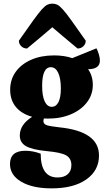

<svg xmlns="http://www.w3.org/2000/svg" viewBox="-20 -767 580 1057"><path d="M242 -114Q231 -114 222 -115Q219 -108 219 -101Q219 -85 235.5 -78.5Q252 -72 307 -66Q525 -44 525 89Q525 172 455 221Q385 270 264 270Q159 270 97 233.5Q35 197 35 136Q35 63 120 63Q161 63 204 79Q204 210 297 210Q333 210 353 192Q373 174 373 142Q373 105 344.5 88.5Q316 72 238 65Q157 57 123 37.5Q89 18 89 -21Q89 -81 157 -124Q99 -140 67.5 -178Q36 -216 36 -273Q36 -329 66.5 -371.5Q97 -414 151.5 -438Q206 -462 278 -462Q334 -462 378 -447L511 -501Q519 -486 524.5 -467Q530 -448 530 -434Q530 -386 465 -386Q491 -349 491 -300Q491 -246 459 -204Q427 -162 371 -138Q315 -114 242 -114ZM265 -179Q289 -179 302 -205Q315 -231 315 -280Q315 -335 300.5 -366Q286 -397 260 -397Q212 -397 212 -294Q212 -239 226 -209Q240 -179 265 -179ZM268 -747Q283 -747 295.5 -741Q308 -735 326 -715Q344 -695 373.5 -654Q403 -613 452 -543Q452 -525 439 -512.5Q426 -500 407 -500Q360 -539 325.5 -568Q291 -597 268 -617Q245 -597 210.5 -568Q176 -539 129 -500Q110 -500 97 -512.5Q84 -525 84 -543Q133 -613 162.5 -654Q192 -695 210 -715Q228 -735 240.5 -741Q253 -747 268 -747Z"/></svg>

Font: Petrona Black
Style: Regular
Weight: 900
Designer: Ringo R. Seeber
Foundry: Ringo R. Seeber
Version: Version 2.001; ttfautohint (v1.8.3)